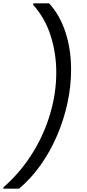

<svg xmlns="http://www.w3.org/2000/svg" viewBox="-52 -954 526 1160"><path d="M62.7 186H-32L-30.5 177Q69 90 140.3 -22.6Q211.7 -135.2 249.8 -262.2Q288 -389.1 288 -516.8Q288 -630.8 254.6 -736.7Q221.2 -842.7 148.3 -925L149.9 -934H244.6Q311 -861 344.2 -757.4Q377.5 -653.9 377.5 -533.2Q377.5 -433.2 355.6 -331.7Q333.7 -230.2 292.8 -134.9Q252 -39.7 194 42.4Q136 124.5 62.7 186Z"/></svg>

Font: Poppins Variable
Style: Italic
Weight: 100
Italic angle: -10°
Designer: Jonny Pinhorn
Foundry: Indian Type Foundry
Version: Version 6.000